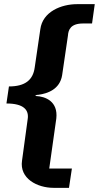

<svg xmlns="http://www.w3.org/2000/svg" viewBox="-20 -743 476 924"><path d="M238 161H312L326 68H217L251 -173C260 -255 199 -279 152 -281C147 -283 155 -287 166 -287C209 -293 268 -313 279 -381L307 -572C309 -600 320 -630 380 -630H423L436 -723H351C275 -723 185 -687 174 -602L147 -418C139 -359 102 -327 23 -327L11 -245C94 -245 121 -214 113 -168L86 30C73 116 159 161 238 161Z"/></svg>

Font: United Sans ExtraBold
Style: Italic
Weight: 800
Italic angle: -8°
Designer: Pablo Impallari, Rodrigo Fuenzalida (Modified by Dan O. Williams)
Version: Version 1.000;PS 001.000;hotconv 1.0.88;makeotf.lib2.5.64775